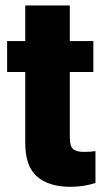

<svg xmlns="http://www.w3.org/2000/svg" viewBox="-20 -680 384 709"><path d="M324.7 -528.3V-414.1H237.8V-172.4Q237.8 -141.1 249.5 -130.1Q261.2 -119.1 291.5 -119.1Q305.7 -119.1 314.9 -119.9Q324.2 -120.6 332.5 -122.1V-4.4Q289.1 9.8 239.7 9.8Q160.2 9.8 116.7 -28.1Q73.2 -65.9 73.2 -151.9V-414.1H6.3V-528.3H73.2V-659.7H237.8V-528.3Z"/></svg>

Font: Vazirmatn UI Black
Style: Regular
Weight: 900
Designer: Saber Rastikerdar
Foundry: Saber Rastikerdar
Version: Version 33.003